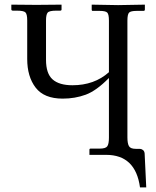

<svg xmlns="http://www.w3.org/2000/svg" viewBox="-20 -666 674 827"><path d="M528.8 -74.2Q528.8 -48.3 535.4 -36.6Q542 -24.9 564.9 -24.9H582Q588.9 -24.9 595.5 -20Q602.1 -15.1 603 -4.9L609.9 141.1H583Q564 1 437 1H365.2V-21Q365.2 -25.9 370.1 -25.9H409.2Q435.1 -25.9 442.1 -35.9Q449.2 -45.9 449.2 -73.2V-330.1Q395 -274.9 349.1 -258.1Q303.2 -241.2 250 -241.2Q169.9 -241.2 133.5 -288.6Q97.2 -335.9 97.2 -412.1V-578.1Q97.2 -605 89.6 -612.5Q82 -620.1 53.2 -620.1H36.1Q29.3 -620.1 28.8 -625V-646L137.2 -645L245.1 -646V-625Q245.1 -620.1 238.8 -620.1H222.2Q192.4 -620.1 185.3 -611.6Q178.2 -603 178.2 -578.1V-408.2Q178.2 -349.1 206.5 -324Q234.9 -298.8 292 -298.8Q386.2 -298.8 449.2 -355V-577.1Q449.2 -604 442.1 -611.6Q435.1 -619.1 409.2 -619.1H378.9Q375 -619.1 375 -624V-646L488.8 -644L604 -646V-625Q604 -619.1 598.1 -619.1H568.8Q543 -619.1 535.9 -611.6Q528.8 -604 528.8 -577.1Z"/></svg>

Font: Linux Libertine O
Style: Regular
Weight: 400
Designer: Philipp H. Poll
Foundry: Philipp H. Poll
Version: Version 5.3.0